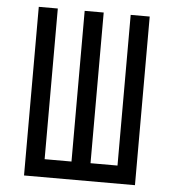

<svg xmlns="http://www.w3.org/2000/svg" viewBox="-51 -747 718 794"><g transform="rotate(5 308.0 -350.0)"><path d="M78 0V-700H157V-74.5H268.5V-700H347.5V-74.5H459.5V-700H538.5V0Z"/></g></svg>

Font: Overpass Mono
Style: Regular
Weight: 400
Designer: Delve Withrington, Dave Bailey
Foundry: Delve Fonts LLC
Version: Version 4.000